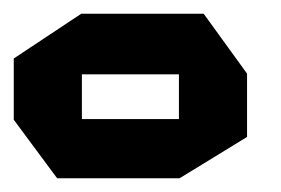

<svg xmlns="http://www.w3.org/2000/svg" viewBox="-20 -803 409 279"><path d="M99 -695V-783H276L339 -696V-695ZM63 -544 0 -629V-630H240V-544ZM0 -630V-718L98 -783H99V-630ZM240 -544V-695H339V-604L241 -544Z"/></svg>

Font: Foldit ExtraBold
Style: Regular
Weight: 800
Version: Version 1.003